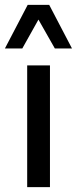

<svg xmlns="http://www.w3.org/2000/svg" viewBox="-32 -764 314 784"><path d="M79 0V-497H172V0ZM-12 -566 81 -744H169L262 -566H192L125 -684L59 -566Z"/></svg>

Font: Nunito Sans 7pt Condensed Medium
Style: Regular
Weight: 500
Width: 3
Designer: Vernon Adams
Foundry: Vernon Adams
Version: Version 3.101;gftools[0.9.27]